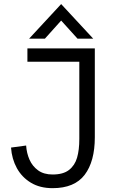

<svg xmlns="http://www.w3.org/2000/svg" viewBox="-20 -932 586 961"><path d="M243.2 9.8Q179.7 9.8 134.5 -17.6Q89.4 -44.9 64.2 -90.8Q39.1 -136.7 35.2 -193.4L110.8 -203.6Q113.3 -165.5 127.7 -132.8Q142.1 -100.1 170.7 -79.3Q199.2 -58.6 243.2 -58.6Q296.4 -58.6 325.4 -81.3Q354.5 -104 365.7 -142.6Q377 -181.2 377 -236.8V-623H117.2V-689.9H454.6V-245.1Q454.6 -124 403.8 -57.1Q353 9.8 243.2 9.8ZM446.8 -738.3H368.2L286.1 -829.1L204.6 -738.3H125.5L286.1 -911.6Z"/></svg>

Font: Acari Sans
Style: Regular
Weight: 400
Designer: Alfredo Marco Pradil and Stefan Peev
Foundry: Hanken Design Co.
Version: Version 1.045;February 4, 2021;FontCreator 13.0.0.2655 64-bi